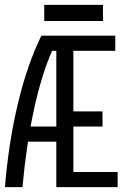

<svg xmlns="http://www.w3.org/2000/svg" viewBox="-38 -772 505 792"><path d="M447.3 -62.5V0H194.3V-562.5H176.8Q132.8 -461.9 101.6 -317.9Q70.3 -173.8 54.7 0H-17.6Q-2.9 -181.6 35.6 -343.8Q74.2 -505.9 132.8 -625H437.5V-562.5H264.6V-312.5H384.8V-250H264.6V-62.5ZM228.5 -250V-187.5H42V-250ZM144.5 -752H386.7V-685.5H144.5Z"/></svg>

Font: Sudo Var
Style: Regular
Weight: 400
Monospace: yes
Designer: Jens Kutilek
Foundry: Jens Kutilek
Version: Version 0.065;FEAKit 1.0